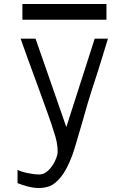

<svg xmlns="http://www.w3.org/2000/svg" viewBox="-20 -744 640 964"><path d="M177.5 132Q202 132 223 111.2Q244 90.5 256.8 63Q269.5 35.5 269.5 18Q270 -4.5 264.5 -32Q259 -59.5 249.5 -85Q242 -112 217.2 -181Q192.5 -250 164 -328Q112.5 -466.5 83.5 -550H158.5L313 -106L455.5 -550H522Q470 -377.5 440 -289Q423.5 -238.5 392 -126.5Q352 12.5 342.5 37Q315.5 108 286.5 143.8Q257.5 179.5 231.2 189.8Q205 200 175.5 200Q150 200 121.2 192.8Q92.5 185.5 68 175.5V108.5Q84 117.5 117.8 124.8Q151.5 132 177.5 132ZM92.5 -724H514.5V-645H92.5Z"/></svg>

Font: JuliaMono Light
Style: Regular
Weight: 300
Monospace: yes
Designer: cormullion
Foundry: corm
Version: Version 0.054; ttfautohint (v1.8.4)